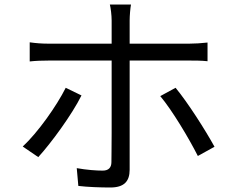

<svg xmlns="http://www.w3.org/2000/svg" viewBox="-20 -804 1040 853"><path d="M821 -535C845 -535 875 -535 902 -532V-615C877 -612 844 -610 820 -610H556V-713C556 -734 559 -769 562 -784H468C472 -769 476 -736 476 -713V-610H197C166 -610 140 -612 112 -616V-531C139 -534 167 -535 198 -535H476V-213C476 -152 475 -101 475 -84C475 -59 462 -46 436 -46C409 -46 365 -49 321 -57L328 22C369 27 427 29 470 29C531 29 556 2 556 -50V-535ZM272 -414C232 -334 148 -215 81 -153L150 -106C206 -167 300 -295 342 -380ZM692 -377C745 -314 819 -190 859 -111L933 -152C893 -225 814 -349 760 -414Z"/></svg>

Font: Spoqa Han Sans Neo Regular
Style: Regular
Weight: 400
Designer: [Spoqa Han Sans Neo] Dong-huui Kim  Younghwa Kang  Yujin Lee  [Noto Sans] Ryoko NISHIZUKA  (kana & ideographs); Paul D. 
Foundry: Spoqa (http://www.spoqa-han-sans.com)
Version: Version 1.000